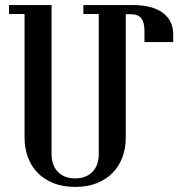

<svg xmlns="http://www.w3.org/2000/svg" viewBox="-20 -736 712 767"><path d="M671.9 -567.9H557.1V-612.3Q557.1 -647.5 544.2 -663.3Q531.2 -679.2 502.9 -679.2H482.4V-185.5Q482.4 -144 469.2 -108.2Q456.1 -72.3 430.4 -45.9Q404.8 -19.5 367.2 -4.4Q329.6 10.7 280.3 10.7Q231 10.7 193.4 -4.4Q155.8 -19.5 130.1 -45.9Q104.5 -72.3 91.3 -108.2Q78.1 -144 78.1 -185.5V-680.2H16.1V-715.8H186V-119.6Q186 -100.1 191.7 -82.5Q197.3 -64.9 209 -51.8Q220.7 -38.6 238.3 -31Q255.9 -23.4 280.3 -23.4Q304.2 -23.4 322 -31Q339.8 -38.6 351.6 -51.8Q363.3 -64.9 368.9 -82.5Q374.5 -100.1 374.5 -119.6V-680.2H313V-715.8H508.3Q588.9 -715.8 630.4 -684.8Q671.9 -653.8 671.9 -598.6Z"/></svg>

Font: Arian Grqi
Style: Italic
Weight: 400
Italic angle: -15°
Designer: Ruben Hakobyan (Tarumian)
Foundry: Ruben Hakobyan (Tarumian)
Version: Version 1.002